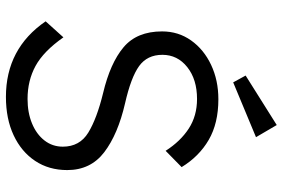

<svg xmlns="http://www.w3.org/2000/svg" viewBox="-173 -771 954 648"><g transform="rotate(90 304.0 -447.0)"><path d="M307 10Q144 10 52 -124L106 -184Q153 -117 202.5 -90Q252 -63 314 -63Q360 -63 396.5 -78Q433 -93 454 -120Q475 -147 475 -182Q475 -239 427.5 -268Q380 -297 294 -318Q193 -342 139.5 -387Q86 -432 86 -517Q86 -572 116.5 -615Q147 -658 199 -682.5Q251 -707 315 -707Q396 -707 452 -674.5Q508 -642 544 -583L489 -529Q457 -579 414 -607Q371 -635 314 -635Q248 -635 206.5 -602Q165 -569 165 -518Q165 -467 203 -439.5Q241 -412 329 -392Q433 -368 493.5 -322Q554 -276 554 -197Q554 -135 523 -88.5Q492 -42 436.5 -16Q381 10 307 10ZM258 -757 235 -799 402 -904 443 -834Z"/></g></svg>

Font: Lexend Deca Light
Style: Regular
Weight: 300
Designer: Bonnie Shaver-Troup, Thomas Jockin
Foundry: Lexend
Version: Version 1.008; ttfautohint (v1.8.4.7-5d5b)